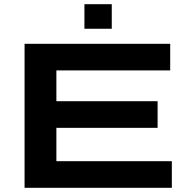

<svg xmlns="http://www.w3.org/2000/svg" viewBox="-20 -896 906 916"><path d="M382.8 -758.8V-876H513.2V-758.8ZM97.2 0V-687H792V-560.1H249V-413.1H731.9V-286.1H249V-127H799.8V0Z"/></svg>

Font: Archivo Expanded SemiBold
Style: Regular
Weight: 600
Width: 7
Designer: Hector Gatti
Foundry: Omnibus-Type
Version: Version 2.001